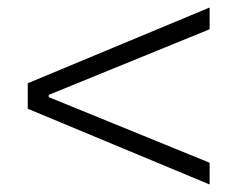

<svg xmlns="http://www.w3.org/2000/svg" viewBox="-20 -617 640 512"><path d="M539 -597V-539L110 -364V-358L539 -183V-125L54 -327V-395Z"/></svg>

Font: Mona Sans ExtraLight Light
Style: Regular
Weight: 300
Version: Version 2.000